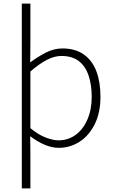

<svg xmlns="http://www.w3.org/2000/svg" viewBox="-20 -814 640 1074"><path d="M102 240V-794H150V-566L149 -465Q189 -495 235 -519Q281 -543 329 -543Q401 -543 448.5 -509.5Q496 -476 519 -415.5Q542 -355 542 -273Q542 -183 509.5 -118.5Q477 -54 424 -20.5Q371 13 308 13Q271 13 230.5 -4Q190 -21 149 -52L150 46V240ZM307 -29Q361 -29 403 -59.5Q445 -90 469 -145.5Q493 -201 493 -273Q493 -338 476 -390Q459 -442 422 -471.5Q385 -501 323 -501Q284 -501 241 -478.5Q198 -456 150 -414V-97Q195 -60 236 -44.5Q277 -29 307 -29Z"/></svg>

Font: Noto Sans JP Thin ExtraLight
Style: Regular
Weight: 250
Version: Version 2.004-H2;hotconv 1.0.118;makeotfexe 2.5.65603